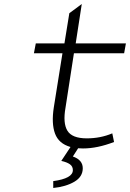

<svg xmlns="http://www.w3.org/2000/svg" viewBox="-20 -726 647 956"><path d="M348.1 -460.9 306.2 -189.9Q292.5 -112.8 315.7 -75Q338.9 -37.1 412.1 -37.1Q480 -37.1 539.1 -62L547.9 -19Q464.4 13.2 393.1 13.2Q377 13.2 369.1 12.2L342.8 53.2Q392.1 70.3 392.1 111.8Q392.1 154.3 350.1 179Q308.1 203.6 245.1 210V175.8Q342.8 162.6 342.8 121.1Q342.8 102.5 328.1 92Q313.5 81.5 285.2 75.2L331.1 5.9Q272.5 -10.7 253.9 -61Q235.4 -111.3 248 -191.9L291 -460.9H148.9L158.2 -509.8H300.8L325.2 -660.2L387.2 -706.1L356.9 -509.8H606.9L598.1 -460.9Z"/></svg>

Font: Office Code Pro Light Italic
Style: Regular
Weight: 300
Italic angle: -9°
Designer: Nathan Rutzky & Paul D. Hunt
Foundry: Adobe Systems Incorporated
Version: Version 1.004;PS 001.004;hotconv 1.0.70;makeotf.lib2.5.58329